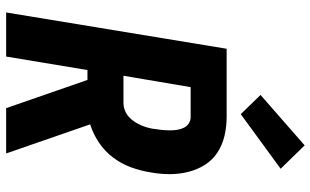

<svg xmlns="http://www.w3.org/2000/svg" viewBox="-218 -818 1035 640"><g transform="rotate(90 300.0 -497.5)"><path d="M168 0H21L142 -735H368Q401 -735 431.5 -728Q462 -721 487.5 -704.5Q513 -688 529 -662.5Q545 -637 552.5 -607Q560 -577 560 -545Q560 -513 554 -481Q549 -449 537.5 -417Q526 -385 505 -357Q484 -329 455 -309.5Q426 -290 394 -280L491 0H340L246 -271H213ZM232 -391H322Q334 -391 346.5 -395.5Q359 -400 369 -409Q379 -418 386 -429Q393 -440 398 -452Q403 -464 406 -476Q409 -488 410 -500Q412 -512 413 -524Q414 -536 414 -548Q414 -560 412 -571.5Q410 -583 405 -593Q400 -603 390.5 -609Q381 -615 369 -615H270ZM360 -782 296 -848 464 -995 542 -915Z"/></g></svg>

Font: Iosevka Heavy Extended Oblique
Style: Regular
Weight: 900
Width: 7
Italic angle: -9°
Monospace: yes
Designer: Belleve Invis
Foundry: Belleve Invis
Version: Version 32.5.0; ttfautohint (v1.8.4)